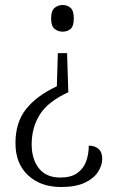

<svg xmlns="http://www.w3.org/2000/svg" viewBox="-20 -560 464 770"><path d="M254 -190Q173 -153 140 -101Q107 -49 107 19Q107 78 136 115Q165 152 222 152Q265 152 290 134Q315 116 325.5 87Q336 58 336 24Q360 24 375 37Q390 50 390 77Q390 103 373 129.5Q356 156 319.5 173Q283 190 225 190Q143 190 92.5 143Q42 96 42 14Q42 -69 84.5 -122.5Q127 -176 208 -214L212 -347H249ZM231 -540Q250 -540 263 -528.5Q276 -517 276 -486Q276 -455 263 -444Q250 -433 231 -433Q213 -433 199 -444Q185 -455 185 -486Q185 -517 199 -528.5Q213 -540 231 -540Z"/></svg>

Font: Noto Serif SemiCondensed Light
Style: Regular
Weight: 300
Width: 4
Designer: Monotype Design Team
Foundry: Monotype Imaging Inc.
Version: Version 2.013